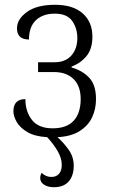

<svg xmlns="http://www.w3.org/2000/svg" viewBox="-20 -564 474 802"><path d="M205 218Q180 218 164 207.5Q148 197 148 180Q148 168 154 158Q161 165 171 170Q181 175 196 175Q215 175 226.5 162Q238 149 238 125Q238 97 221 67.5Q204 38 177 9Q125 6 94 -12.5Q63 -31 49.5 -55Q36 -79 36 -99Q36 -150 86 -150Q86 -98 113.5 -63Q141 -28 200 -28Q259 -28 288 -60Q317 -92 317 -150Q317 -205 287 -234Q257 -263 206 -263H139V-304H208Q253 -304 278 -332Q303 -360 303 -405Q303 -446 281.5 -476.5Q260 -507 209 -507Q159 -507 130 -479.5Q101 -452 101 -399Q51 -399 51 -446Q51 -484 92.5 -514Q134 -544 210 -544Q285 -544 325.5 -508Q366 -472 366 -411Q366 -360 341.5 -330Q317 -300 279 -286V-282Q323 -270 352 -240Q381 -210 381 -150Q381 -109 365 -74.5Q349 -40 313.5 -17Q278 6 220 9Q245 31 266.5 61Q288 91 288 128Q288 170 267 194Q246 218 205 218Z"/></svg>

Font: Noto Serif SemiCondensed Light
Style: Regular
Weight: 300
Width: 4
Designer: Monotype Design Team
Foundry: Monotype Imaging Inc.
Version: Version 2.013